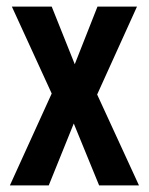

<svg xmlns="http://www.w3.org/2000/svg" viewBox="-20 -563 452 583"><path d="M137 -279 16 -543H137L207 -368L276 -543H396L275 -276L402 0H281L204 -188L128 0H10Z"/></svg>

Font: Noto Sans Arabic ExtCond SemBd
Style: Regular
Weight: 600
Width: 2
Designer: Monotype Design Team, Nadine Chahine, Nizar Qandah and Khaled Hosny
Foundry: Monotype Imaging Inc.
Version: Version 2.012; ttfautohint (v1.8.4.7-5d5b)